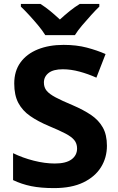

<svg xmlns="http://www.w3.org/2000/svg" viewBox="-20 -954 606 984"><path d="M528 -207Q528 -146 497.5 -97Q467 -48 407 -19Q347 10 257 10Q189 10 140 0Q91 -10 47 -31V-169Q96 -145 153 -130.5Q210 -116 261 -116Q318 -116 346.5 -137Q375 -158 375 -193Q375 -218 361 -235.5Q347 -253 315.5 -269.5Q284 -286 231 -308Q174 -332 134.5 -359.5Q95 -387 74 -426.5Q53 -466 53 -526Q53 -590 85 -634Q117 -678 174 -701Q231 -724 306 -724Q372 -724 425 -710Q478 -696 521 -677L474 -556Q432 -575 387.5 -587Q343 -599 302 -599Q253 -599 229 -580Q205 -561 205 -531Q205 -506 219 -489Q233 -472 265 -455Q297 -438 352 -415Q408 -391 447 -364.5Q486 -338 507 -300.5Q528 -263 528 -207ZM212 -774Q198 -797 175.5 -824Q153 -851 129.5 -876.5Q106 -902 87 -920V-934H187Q214 -917 237.5 -897.5Q261 -878 287 -854Q313 -878 338 -898Q363 -918 389 -934H489V-920Q471 -903 447.5 -877Q424 -851 401 -824Q378 -797 364 -774Z"/></svg>

Font: Noto Sans Georgian Bold
Style: Regular
Weight: 700
Designer: Monotype Design Team, Akaki Razmadze
Foundry: Google LLC
Version: Version 2.005; ttfautohint (v1.8.4.7-5d5b)